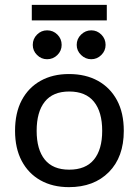

<svg xmlns="http://www.w3.org/2000/svg" viewBox="-20 -755 570 791"><path d="M264 -450Q333 -450 383.5 -422Q434 -394 462 -342Q490 -290 490 -216Q490 -108 428.5 -46Q367 16 264 16Q197 16 147 -12Q97 -40 69.5 -92Q42 -144 42 -216Q42 -290 69.5 -342Q97 -394 147 -422Q197 -450 264 -450ZM265 -378Q198 -378 164.5 -336Q131 -294 131 -216Q131 -139 164.5 -97.5Q198 -56 265 -56Q333 -56 367 -97.5Q401 -139 401 -216Q401 -294 367 -336Q333 -378 265 -378ZM356 -630Q380 -630 397.5 -612.5Q415 -595 415 -570Q415 -546 397.5 -528.5Q380 -511 356 -511Q332 -511 314 -528.5Q296 -546 296 -570Q296 -595 314 -612.5Q332 -630 356 -630ZM174 -630Q199 -630 216.5 -612.5Q234 -595 234 -570Q234 -546 216.5 -528.5Q199 -511 174 -511Q150 -511 132.5 -528.5Q115 -546 115 -570Q115 -595 132.5 -612.5Q150 -630 174 -630ZM111 -735H420V-671H111Z"/></svg>

Font: Podkova Medium
Style: Regular
Weight: 500
Designer: Ilya Yudin
Foundry: Cyreal (www.cyreal.org)
Version: Version 2.103